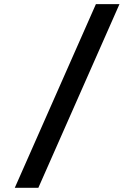

<svg xmlns="http://www.w3.org/2000/svg" viewBox="-20 -806 626 919"><path d="M50.8 92.8 439 -786.1H551.8L163.6 92.8Z"/></svg>

Font: Cascadia Code Medium
Style: Regular
Weight: 500
Monospace: yes
Designer: Aaron Bell
Foundry: Saja Typeworks
Version: Version 2407.024